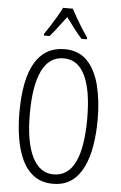

<svg xmlns="http://www.w3.org/2000/svg" viewBox="-62 -990 656 1043"><g transform="rotate(5 265.5 -468.5)"><path d="M479 -358Q479 -283 468 -216.5Q457 -150 432.5 -99Q408 -48 367.5 -19Q327 10 267 10Q206 10 164.5 -20Q123 -50 98.5 -101.5Q74 -153 63 -219.5Q52 -286 52 -359Q52 -542 106.5 -633Q161 -724 267 -724Q344 -724 390.5 -676Q437 -628 458 -545Q479 -462 479 -358ZM109 -358Q109 -205 149.5 -123Q190 -41 266 -41Q344 -41 383 -121Q422 -201 422 -358Q422 -513 383 -593.5Q344 -674 267 -674Q187 -674 148 -592.5Q109 -511 109 -358ZM292 -947Q304 -924 321 -894.5Q338 -865 355 -838.5Q372 -812 383 -797V-788H353Q332 -811 309.5 -840.5Q287 -870 266 -899Q245 -872 221.5 -840.5Q198 -809 179 -788H148V-797Q162 -817 179 -843.5Q196 -870 212 -897.5Q228 -925 239 -947Z"/></g></svg>

Font: Noto Sans Sinhala UI ExtraCondensed Light
Style: Regular
Weight: 300
Width: 2
Designer: Jelle Bosma - Monotype Design Team
Foundry: Monotype Imaging Inc.
Version: Version 2.006; ttfautohint (v1.8.4.7-5d5b)